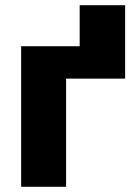

<svg xmlns="http://www.w3.org/2000/svg" viewBox="-20 -715 519 735"><path d="M61 0V-538H285V-695H459V-414H233V0Z"/></svg>

Font: Geist ExtBd
Style: Regular
Weight: 400
Designer: Basement.studio, Andrés Briganti, Mateo Zaragoza
Foundry: Basement.studio, Vercel, Andrés Briganti, Guido Ferreyra, Mateo Zaragoza
Version: Version 1.401